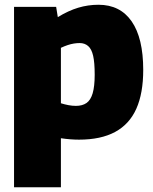

<svg xmlns="http://www.w3.org/2000/svg" viewBox="-20 -577 644 807"><path d="M39 210V-548H216L223 -505Q267 -532 308.5 -544.5Q350 -557 394 -557Q485 -557 533.5 -487Q582 -417 582 -283Q582 -185 553 -120Q524 -55 464 -22.5Q404 10 312 10Q295 10 275.5 8.5Q256 7 236 4V210ZM299 -132Q326 -132 343.5 -144Q361 -156 369.5 -185Q378 -214 378 -263Q378 -314 371.5 -342.5Q365 -371 350.5 -383.5Q336 -396 315 -396Q303 -396 290.5 -394Q278 -392 264.5 -387.5Q251 -383 236 -376V-143Q252 -138 268 -135Q284 -132 299 -132Z"/></svg>

Font: Georama ExtraBold
Style: Regular
Weight: 800
Designer: Jean-Baptiste Levee
Foundry: Production Type
Version: Version 1.001